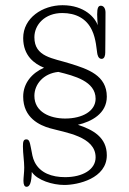

<svg xmlns="http://www.w3.org/2000/svg" viewBox="-20 -710 494 737"><path d="M102 -50C123 -18 182 0 227 0C279 0 390 -25 390 -114C390 -183 337 -212 279 -231C331 -243 390 -274 390 -339C390 -421 317 -445 249 -466C183 -487 112 -491 112 -567C112 -615 152 -660 219 -660C271 -660 312 -639 333 -594C349 -561 351 -517 353 -507C354 -500 357 -484 370 -484C381 -484 384 -497 384 -508C384 -523 385 -583 385 -662C385 -676 379 -688 367 -688C357 -688 353 -679 353 -655C353 -643 354 -630 355 -613C346 -641 305 -690 220 -690C143 -690 69 -641 69 -564C69 -496 112 -465 149 -450C103 -430 69 -391 69 -339C69 -257 133 -229 171 -218C230 -201 347 -187 347 -106C347 -59 297 -30 230 -30C179 -30 134 -46 113 -88C105 -104 103 -120 99 -141C94 -168 91 -175 81 -175C70 -175 68 -166 68 -148C68 -120 73 -92 73 -67C73 -48 70 -29 70 -16C70 -1 74 7 82 7C94 7 101 -8 102 -50ZM112 -342C112 -386 146 -428 204 -434C265 -419 347 -398 347 -331C347 -284 297 -255 230 -255C172 -255 112 -280 112 -342Z"/></svg>

Font: Life Savers
Style: Regular
Weight: 400
Designer: Pablo Impallari, Rodrigo Fuenzalida, Brenda Gallo
Foundry: Pablo Impallari, Rodrigo Fuenzalida, Brenda Gallo
Version: Version 3.000